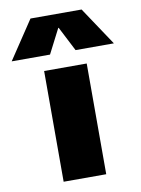

<svg xmlns="http://www.w3.org/2000/svg" viewBox="-143 -829 653 888"><g transform="rotate(-10 183.0 -385.0)"><path d="M182 -705 123 -590H-57L63 -770H303L423 -590H243L184 -705ZM83 0V-520H283V0Z"/></g></svg>

Font: Mplus 1p Black
Style: Regular
Weight: 900
Version: Version 1.061